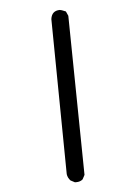

<svg xmlns="http://www.w3.org/2000/svg" viewBox="-54 -813 608 849"><g transform="rotate(-5 250.0 -388.5)"><path d="M250 -6H244L225 -16Q213 -29 211 -45L203 -734Q208 -771 244 -771Q249 -771 270 -762L279 -742L289 -35L279 -16Q268 -6 250 -6Z"/></g></svg>

Font: Xiaolai Mono SC
Style: Regular
Weight: 400
Monospace: yes
Designer: LXGW / Nozomi Seto
Version: Version 3.113;September 30, 2024